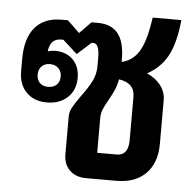

<svg xmlns="http://www.w3.org/2000/svg" viewBox="-46 -641 703 688"><g transform="rotate(5 305.0 -297.0)"><path d="M473 -393Q504 -380 522.5 -356Q541 -332 541 -303V-145Q541 -77 503 -38.5Q465 0 397 0H288Q251 0 229 -21.5Q207 -43 207 -79V-214Q207 -231 215.5 -247Q224 -263 244 -291Q268 -323 281 -348.5Q294 -374 294 -404V-433Q294 -485 272 -485H266L216 -440L164 -487H156Q118 -487 112 -443V-441Q128 -445 137 -445Q178 -445 202.5 -420.5Q227 -396 227 -355Q227 -311 198.5 -284.5Q170 -258 124 -258Q78 -258 50.5 -286Q23 -314 23 -361V-406Q23 -480 56 -519Q89 -558 151 -558H174L218 -516L259 -558H282Q331 -558 355 -527.5Q379 -497 379 -434V-426Q418 -435 440 -470Q462 -505 473 -576L476 -594H579L577 -576Q568 -503 543.5 -460.5Q519 -418 473 -393ZM83 -355Q83 -336 94 -325Q105 -314 124 -314Q143 -314 154.5 -325Q166 -336 166 -355Q166 -373 154.5 -384.5Q143 -396 124 -396Q105 -396 94 -384.5Q83 -373 83 -355ZM432 -305Q432 -355 375 -363Q371 -341 363.5 -324Q356 -307 344 -286Q332 -265 326 -250.5Q320 -236 320 -218V-94H390Q432 -94 432 -149Z"/></g></svg>

Font: Bai Jamjuree SemiBold
Style: Regular
Weight: 600
Version: Version 1.000; ttfautohint (v1.6)